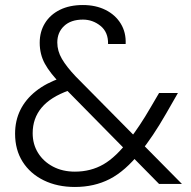

<svg xmlns="http://www.w3.org/2000/svg" viewBox="-20 -732 760 764"><path d="M613 0 224 -395Q179 -441 158.5 -478.5Q138 -516 138 -562Q138 -606 159 -640Q180 -674 218.5 -693Q257 -712 310 -712Q361 -712 400 -692.5Q439 -673 460.5 -638Q482 -603 480 -557H410Q411 -604 380 -629Q349 -654 310 -654Q262 -654 235 -628.5Q208 -603 208 -563Q208 -529 226.5 -497.5Q245 -466 281 -428L704 0ZM278 12Q208 12 154 -14.5Q100 -41 70 -88.5Q40 -136 40 -200Q40 -252 61 -294.5Q82 -337 123 -369.5Q164 -402 223 -422L252 -432L291 -385L254 -372Q181 -346 145.5 -303.5Q110 -261 110 -202Q110 -158 131.5 -123.5Q153 -89 191 -69Q229 -49 278 -49Q341 -49 391.5 -78Q442 -107 495 -177Q515 -203 536 -234.5Q557 -266 579 -304L613 -362H688L641 -280Q614 -233 588.5 -195Q563 -157 538 -126Q478 -51 416.5 -19.5Q355 12 278 12Z"/></svg>

Font: DM Sans 24pt Light
Style: Regular
Weight: 300
Designer: Colophon Foundry, Jonny Pinhorn
Foundry: Colophon Foundry
Version: Version 4.004;gftools[0.9.30]